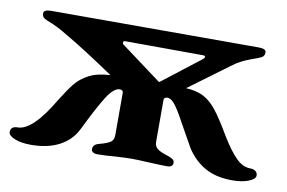

<svg xmlns="http://www.w3.org/2000/svg" viewBox="-54 -508 908 608"><g transform="rotate(10 399.5 -204.5)"><path d="M797 -18Q797 -7 776 1.5Q755 10 723 10Q671 10 635.5 -10Q600 -30 576 -67Q562 -91 544 -124Q520 -169 505 -190.5Q490 -212 476 -212Q471 -212 468 -209.5Q465 -207 465 -203V-68Q465 -54 475 -46Q485 -38 512 -30Q522 -26 526.5 -22.5Q531 -19 531 -11Q531 -5 526 -1.5Q521 2 514 2Q494 2 454 0Q416 -2 399 -2Q382 -2 346 0Q316 3 286 3Q280 3 274.5 -0.5Q269 -4 269 -10Q269 -25 287 -30Q314 -37 324 -44Q334 -51 334 -67V-203Q334 -207 331 -209.5Q328 -212 323 -212Q304 -212 281.5 -176.5Q259 -141 223 -67Q205 -30 167.5 -10Q130 10 76 10Q44 10 23.5 1.5Q3 -7 3 -18Q3 -37 25 -37Q73 -37 136 -144Q159 -181 175 -201Q191 -221 217.5 -235Q244 -249 286 -251Q184 -320 128 -352Q93 -374 60 -386Q50 -390 46 -394.5Q42 -399 42 -407Q42 -419 66 -419H733Q757 -419 757 -407Q757 -399 753 -394.5Q749 -390 738 -386Q733 -384 717.5 -378.5Q702 -373 687 -365.5Q672 -358 659 -348L529 -252Q564 -250 586.5 -238Q609 -226 629 -200.5Q649 -175 680 -122Q706 -80 727.5 -58.5Q749 -37 774 -37Q784 -37 790.5 -32Q797 -27 797 -18ZM307 -360Q307 -355 312 -352L440 -257Q442 -256 443 -257L563 -350Q571 -356 571 -360Q571 -364 563 -364L314 -365Q307 -365 307 -360Z"/></g></svg>

Font: EB Garamond
Style: Bold
Weight: 700
Designer: Georg Duffner and Octavio Pardo
Foundry: Georg Duffner
Version: Version 1.000; ttfautohint (v1.6)